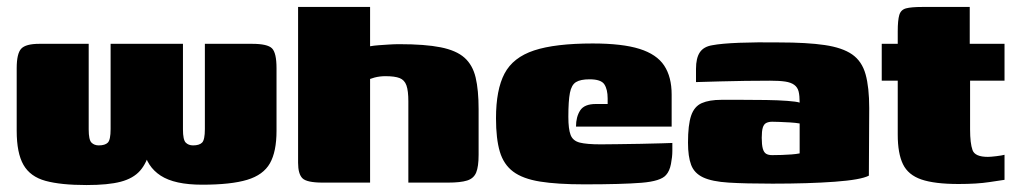

<svg xmlns="http://www.w3.org/2000/svg" viewBox="-20 -525 2927 552"><path d="M229 7Q155 7 111 -5Q67 -17 47.5 -51Q28 -85 28 -149V-329Q28 -371 41 -385Q54 -399 93 -399H235V-153Q235 -123 243 -115Q251 -107 264 -107Q282 -107 290 -115Q298 -123 298 -154V-399H506V-153Q506 -123 514 -115Q522 -107 535 -107Q553 -107 561 -115Q569 -123 569 -154V-399H705Q749 -399 762 -386Q775 -373 775 -329V-149Q775 -89 756 -55.5Q737 -22 690.5 -8Q644 6 561 6Q482 6 442 -20Q402 -46 393 -95H412Q402 -56 382.5 -34Q363 -12 327 -2.5Q291 7 229 7Z M908 0Q862 0 849.5 -12.5Q837 -25 837 -57V-505H1044V-392Q1055 -394 1069 -395Q1083 -396 1098.5 -397Q1114 -398 1128 -398Q1202 -398 1247 -389Q1292 -380 1315.5 -359Q1339 -338 1347.5 -302Q1356 -266 1356 -211V-80Q1356 -46 1349 -29Q1342 -12 1323 -6Q1304 0 1268 0H1154V-234Q1154 -264 1148.5 -279.5Q1143 -295 1129 -300.5Q1115 -306 1088 -306Q1080 -306 1072 -305Q1064 -304 1056.5 -302Q1049 -300 1044 -298V0Z M1660 5Q1582 5 1532.5 -3Q1483 -11 1455.5 -31.5Q1428 -52 1417 -89Q1406 -126 1406 -185Q1406 -267 1430.5 -313.5Q1455 -360 1515.5 -380Q1576 -400 1684 -400Q1769 -400 1818.5 -384.5Q1868 -369 1889.5 -336.5Q1911 -304 1911 -253V-161H1636Q1636 -189 1648 -207.5Q1660 -226 1693 -226H1727V-242Q1727 -268 1717.5 -282.5Q1708 -297 1675 -297Q1649 -297 1636 -289Q1623 -281 1618.5 -258Q1614 -235 1614 -189Q1614 -154 1620.5 -137Q1627 -120 1647 -115Q1667 -110 1707 -110Q1723 -110 1755 -110.5Q1787 -111 1822 -111.5Q1857 -112 1883 -113Q1909 -114 1913 -114V-91Q1913 -74 1909 -53.5Q1905 -33 1895 -22Q1880 -4 1824 0.5Q1768 5 1660 5Z M2201 3Q2123 3 2075 0Q2027 -3 2001.5 -15Q1976 -27 1967 -51Q1958 -75 1958 -115Q1958 -166 1967 -192.5Q1976 -219 1997.5 -228.5Q2019 -238 2054 -238Q2080 -238 2114.5 -238Q2149 -238 2183 -237.5Q2217 -237 2243.5 -235Q2270 -233 2279 -230Q2279 -250 2276 -262Q2273 -274 2263.5 -281Q2254 -288 2237.5 -290.5Q2221 -293 2194 -293Q2159 -293 2123 -292.5Q2087 -292 2051.5 -291Q2016 -290 1981 -289V-327Q1981 -358 1992 -374.5Q2003 -391 2028 -395Q2054 -400 2105.5 -402Q2157 -404 2220 -403Q2300 -403 2351 -395.5Q2402 -388 2430 -368.5Q2458 -349 2468.5 -311.5Q2479 -274 2479 -214L2478 -20Q2455 -8 2380 -2.5Q2305 3 2201 3ZM2200 -79Q2213 -79 2227.5 -79.5Q2242 -80 2255.5 -81Q2269 -82 2279 -84V-170Q2268 -172 2251.5 -173Q2235 -174 2220.5 -174.5Q2206 -175 2200 -175Q2190 -175 2183 -171.5Q2176 -168 2173 -158Q2170 -148 2170 -129Q2170 -109 2173 -98Q2176 -87 2182.5 -83Q2189 -79 2200 -79Z M2736 4Q2667 4 2629 -9Q2591 -22 2576 -53Q2561 -84 2561 -138V-293H2515V-399H2561V-435Q2561 -467 2565.5 -482Q2570 -497 2585 -501Q2600 -505 2632 -505H2768Q2768 -499 2768 -493.5Q2768 -488 2768 -482V-399H2868V-293H2769V-153Q2769 -113 2776 -93.5Q2783 -74 2820 -74Q2828 -74 2844.5 -76Q2861 -78 2868 -80V-8Q2860 -7 2824.5 -1.5Q2789 4 2736 4Z"/></svg>

Font: Genos Thin Black
Style: Regular
Weight: 900
Version: Version 1.010